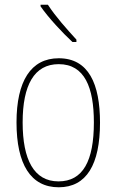

<svg xmlns="http://www.w3.org/2000/svg" viewBox="-20 -784 495 814"><path d="M183 -764H152V-757C186 -708 244 -646 287 -606H304V-616C264 -660 216 -713 183 -764ZM404 -264C404 -428 356 -537 229 -537C111 -537 50 -440 50 -265C50 -88 110 10 229 10C347 10 404 -87 404 -264ZM76 -265C76 -423 125 -512 229 -512C339 -512 378 -413 378 -265C378 -102 332 -15 228 -15C124 -15 76 -107 76 -265Z"/></svg>

Font: Noto Sans Arabic UI Cn Th
Style: Regular
Weight: 100
Width: 3
Designer: Monotype Design Team, Nadine Chahine and Nizar Qandah
Foundry: Monotype Imaging Inc.
Version: Version 2.010